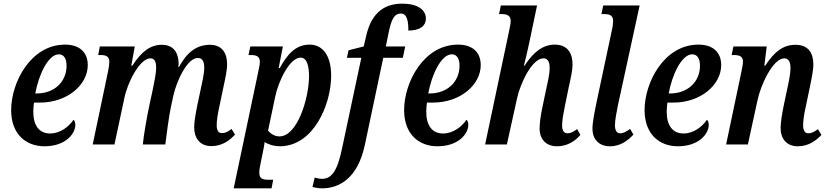

<svg xmlns="http://www.w3.org/2000/svg" viewBox="-20 -790 4529 1050"><path d="M223 10C339 10 392 -59 392 -107C392 -119 388 -131 382 -135C357 -98 310 -60 254 -60C194 -60 162 -104 162 -180C162 -196 164 -215 166 -229H199C348 -229 460 -326 460 -434C460 -504 415 -546 336 -546C147 -546 41 -338 41 -188C41 -55 123 10 223 10ZM182 -279H173C191 -379 243 -493 302 -493C328 -493 344 -471 344 -431C344 -340 274 -279 182 -279Z M1136 9C1196 9 1237 -23 1265 -54L1246 -85C1227 -69 1211 -62 1193 -62C1175 -62 1165 -77 1165 -105C1165 -132 1171 -169 1180 -209L1203 -319C1211 -356 1222 -404 1222 -439C1222 -495 1198 -545 1128 -545C1058 -545 1004 -507 959 -424H955C956 -430 957 -437 957 -442C956 -496 934 -545 865 -545C803 -545 754 -509 704 -431H698L717 -536H526L517 -489H530C559 -489 578 -482 578 -452C578 -440 575 -420 571 -400L487 0H606L660 -253C676 -335 743 -471 803 -471C829 -471 834 -444 834 -422C834 -388 822 -332 815 -298L799 -224C784 -157 765 -45 761 0H884C889 -45 905 -159 914 -202L928 -267C947 -352 1006 -474 1062 -473C1090 -473 1097 -448 1097 -421C1097 -384 1083 -328 1077 -299L1060 -219C1048 -159 1042 -123 1042 -94C1042 -37 1071 9 1136 9Z M1392 -396 1258 240H1465L1474 193H1448C1417 193 1398 187 1398 155C1398 137 1402 118 1406 99L1419 35C1423 19 1426 -2 1427 -13C1451 2 1481 10 1513 10C1697 7 1791 -221 1791 -376C1791 -486 1745 -546 1673 -546C1595 -546 1550 -490 1510 -418H1504L1527 -536H1349L1339 -489H1353C1383 -489 1401 -481 1401 -452C1401 -439 1398 -422 1392 -396ZM1508 -44C1480 -44 1456 -62 1446 -76L1485 -261C1502 -345 1564 -475 1624 -475C1660 -475 1670 -425 1670 -373C1670 -255 1607 -44 1508 -44Z M1741 240C1834 240 1937 187 1976 -1L2076 -474H2183L2196 -536H2090L2103 -600C2119 -683 2135 -716 2173 -716C2206 -716 2214 -672 2213 -623C2274 -623 2309 -646 2309 -689C2309 -736 2264 -770 2180 -770C2068 -770 2006 -705 1981 -587L1969 -536L1886 -515L1877 -474H1956L1852 15C1826 142 1796 188 1740 188C1727 188 1710 184 1701 181L1689 232C1700 236 1724 240 1741 240Z M2372 10C2488 10 2541 -59 2541 -107C2541 -119 2537 -131 2531 -135C2506 -98 2459 -60 2403 -60C2343 -60 2311 -104 2311 -180C2311 -196 2313 -215 2315 -229H2348C2497 -229 2609 -326 2609 -434C2609 -504 2564 -546 2485 -546C2296 -546 2190 -338 2190 -188C2190 -55 2272 10 2372 10ZM2331 -279H2322C2340 -379 2392 -493 2451 -493C2477 -493 2493 -471 2493 -431C2493 -340 2423 -279 2331 -279Z M3026 10C3085 10 3126 -20 3154 -52L3136 -84C3116 -69 3101 -61 3083 -61C3064 -61 3054 -77 3054 -104C3054 -132 3061 -169 3069 -209L3092 -321C3100 -357 3111 -403 3111 -438C3111 -495 3087 -546 3014 -546C2950 -546 2897 -506 2849 -431H2845C2851 -455 2863 -501 2873 -550L2917 -760H2719L2709 -713H2723C2755 -713 2773 -704 2773 -674C2773 -663 2769 -644 2764 -620L2633 0H2752L2808 -254C2825 -332 2889 -471 2952 -471C2981 -471 2986 -442 2986 -418C2986 -383 2972 -325 2966 -298L2948 -212C2936 -158 2931 -114 2931 -87C2931 -30 2965 10 3026 10Z M3316 10C3376 10 3417 -25 3444 -54L3426 -85C3405 -70 3388 -61 3371 -61C3353 -61 3343 -77 3343 -105C3343 -132 3352 -179 3359 -213L3478 -760H3279L3269 -713H3285C3314 -713 3333 -705 3333 -676C3333 -664 3331 -644 3326 -624L3245 -243C3232 -180 3220 -122 3220 -86C3220 -31 3253 10 3316 10Z M3687 10C3803 10 3856 -59 3856 -107C3856 -119 3852 -131 3846 -135C3821 -98 3774 -60 3718 -60C3658 -60 3626 -104 3626 -180C3626 -196 3628 -215 3630 -229H3663C3812 -229 3924 -326 3924 -434C3924 -504 3879 -546 3800 -546C3611 -546 3505 -338 3505 -188C3505 -55 3587 10 3687 10ZM3646 -279H3637C3655 -379 3707 -493 3766 -493C3792 -493 3808 -471 3808 -431C3808 -340 3738 -279 3646 -279Z M4343 10C4403 10 4445 -23 4472 -52L4453 -84C4434 -69 4418 -61 4400 -61C4382 -61 4372 -77 4372 -104C4372 -132 4378 -169 4387 -209L4410 -319C4417 -355 4428 -403 4428 -438C4428 -495 4404 -545 4331 -545C4263 -545 4215 -508 4165 -431H4160L4173 -536H3991L3981 -489H3994C4025 -489 4043 -481 4043 -453C4043 -440 4039 -420 4035 -400L3951 0H4070L4122 -239C4139 -324 4207 -471 4269 -471C4298 -471 4303 -442 4303 -417C4303 -383 4290 -325 4284 -298L4267 -218C4255 -159 4250 -123 4249 -93C4248 -32 4281 10 4343 10Z"/></svg>

Font: Noto Serif Condensed SemiBold
Style: Italic
Weight: 600
Width: 3
Italic angle: -12°
Designer: Monotype Design Team
Foundry: Monotype Imaging Inc.
Version: Version 2.014